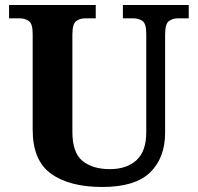

<svg xmlns="http://www.w3.org/2000/svg" viewBox="-20 -734 787 764"><path d="M387 10Q257 10 183.5 -42.5Q110 -95 110 -218V-600Q110 -640 94.5 -650.5Q79 -661 59 -661H16V-714H361V-661H319Q298 -661 283 -650Q268 -639 268 -596V-210Q268 -126 308.5 -93.5Q349 -61 417 -61Q484 -61 523 -96.5Q562 -132 562 -208V-600Q562 -640 547 -650.5Q532 -661 511 -661H469V-714H731V-661H688Q667 -661 652 -650Q637 -639 637 -596V-206Q637 -106 577.5 -48Q518 10 387 10Z"/></svg>

Font: Noto Serif Vithkuqi
Style: Regular
Weight: 400
Version: Version 1.005